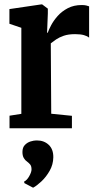

<svg xmlns="http://www.w3.org/2000/svg" viewBox="-20 -586 442 877"><path d="M23.5 0V-57.5L77.5 -66V-459L23 -477.5V-544.5L169 -566H172.5L198.5 -546.5V-524L195 -436.5H198Q202.5 -449.5 213.5 -470.5Q224.5 -491.5 243.2 -512.8Q262 -534 289.5 -548.5Q317 -563 353.5 -563Q365.5 -563 374 -561Q382.5 -559 387 -557V-414Q379 -421 363.5 -425.5Q348 -430 323 -430Q292.5 -430 271.5 -422.8Q250.5 -415.5 236.5 -406Q222.5 -396.5 212 -388L214 -66.5L308.5 -57V0ZM223.5 132.5Q223 165.5 207 193.8Q191 222 169.8 242Q148.5 262 132 271H130.5L91.5 250.5L90 243.5Q103 237.5 113.5 218.8Q124 200 124 188Q124 172.5 117.5 165Q111 157.5 103.5 152Q95 146.5 88.8 136Q82.5 125.5 82.5 108Q82.5 87.5 93.8 76Q105 64.5 120 60Q135 55.5 145.5 55.5H149Q181.5 55.5 202.8 75.8Q224 96 223.5 132.5Z"/></svg>

Font: Merriweather 24pt SemiCondensed
Style: Bold
Weight: 700
Width: 4
Designer: Eben Sorkin
Foundry: Eben Sorkin
Version: Version 2.100